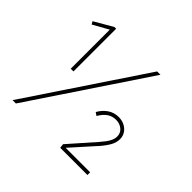

<svg xmlns="http://www.w3.org/2000/svg" viewBox="-166 -902 1097 1097"><g transform="rotate(45 382.0 -353.5)"><path d="M170 -681H176L76 -625L66 -642L178 -707H192V-362H181H170ZM530 -700H557L89 0H62ZM444 -26 579 -179 584 -185Q608 -212 620 -234Q632 -256 632 -276Q632 -304 611 -321.5Q590 -339 560 -339Q531 -339 508 -324Q485 -309 465 -275L446 -288Q465 -322 494 -341.5Q523 -361 560 -361Q586 -361 607.5 -350Q629 -339 641.5 -320Q654 -301 654 -277Q654 -250 640 -224Q626 -198 595 -162L589 -156L461 -13L462 -22H667V0H447Z"/></g></svg>

Font: Easer Grotesk Variable
Style: Regular
Weight: 400
Designer: Boardeaser, Bonnie Shaver-Troup, Thomas Jockin
Foundry: Lexend
Version: Version 1.001;Glyphs 3.1.2 (3151)